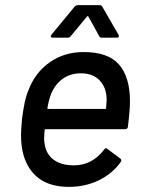

<svg xmlns="http://www.w3.org/2000/svg" viewBox="-20 -720 561 749"><path d="M479 -226Q478 -216 468 -216H158Q154 -216 154 -212Q152 -188 152 -180Q152 -170 154 -160Q159 -120 188.5 -97.5Q218 -75 268 -75Q339 -75 386 -136Q392 -146 399 -139L450 -101Q456 -95 451 -88Q418 -42 365 -16.5Q312 9 249 9Q178 9 134 -22.5Q90 -54 72 -114Q62 -148 62 -194Q62 -213 66 -257Q71 -295 76.5 -321Q82 -347 91 -368Q117 -437 174 -477Q231 -517 306 -517Q402 -517 444.5 -468Q487 -419 487 -325Q487 -290 479 -226ZM180 -355Q171 -333 165 -299Q164 -295 168 -295H390Q394 -295 394 -299Q396 -323 396 -331Q396 -377 369.5 -405.5Q343 -434 296 -434Q254 -434 224.5 -412.5Q195 -391 180 -355ZM181 -585 271 -694Q276 -700 285 -700H367Q377 -700 379 -694L442 -585L444 -580Q444 -573 435 -573H378Q369 -573 367 -579L325 -655Q324 -657 322 -657Q320 -657 319 -655L256 -579Q252 -573 244 -573H186Q180 -573 178.5 -576.5Q177 -580 181 -585Z"/></svg>

Font: Barlow Medium
Style: Italic
Weight: 500
Italic angle: -7°
Designer: Jeremy Tribby
Foundry: Tribby Type
Version: Version 1.408